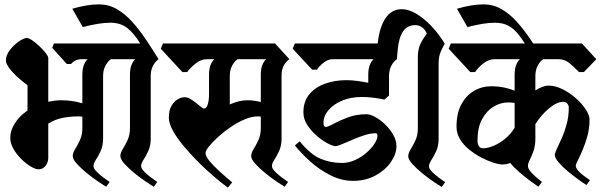

<svg xmlns="http://www.w3.org/2000/svg" viewBox="-20 -838 2763 879"><path d="M488 -567Q473 -557 462.5 -537Q452 -517 452 -490V-203Q452 -171 441 -147Q430 -123 419 -106.5Q408 -90 408 -78Q408 -67 421.5 -53Q435 -39 452.5 -26Q470 -13 482 -5L466 17Q454 10 429 -7Q404 -24 377.5 -45.5Q351 -67 332 -88Q313 -109 313 -123Q313 -138 324 -155.5Q335 -173 346 -196.5Q357 -220 357 -252V-304Q351 -305 345 -305Q339 -305 334 -305Q302 -305 267.5 -298.5Q233 -292 201 -272V-116Q201 -96 189 -79.5Q177 -63 157 -63Q142 -63 120.5 -76Q99 -89 77.5 -110Q56 -131 41.5 -156.5Q27 -182 27 -207Q27 -240 48 -273.5Q69 -307 106 -332V-448Q86 -462 62.5 -483Q39 -504 23 -525.5Q7 -547 7 -561Q7 -585 25 -608.5Q43 -632 66 -648Q89 -664 103 -664Q112 -664 128 -653Q144 -642 161 -626Q178 -610 189.5 -595Q201 -580 201 -573V-372Q215 -375 229.5 -377Q244 -379 259 -379Q286 -379 310 -375.5Q334 -372 357 -365V-497Q357 -543 381 -567H350Q334 -566 322.5 -559.5Q311 -553 305 -545H286L219 -619L227 -639H422Z M670 -203Q670 -171 659 -147Q648 -123 637 -106.5Q626 -90 626 -78Q626 -67 639.5 -53Q653 -39 670.5 -26Q688 -13 700 -5L684 17Q672 10 647 -7Q622 -24 595.5 -45.5Q569 -67 550 -88Q531 -109 531 -123Q531 -138 542 -155.5Q553 -173 564 -196.5Q575 -220 575 -252V-497Q575 -543 599 -567H401L379 -639H622Q591 -689 560.5 -711.5Q530 -734 485 -734Q460 -734 428.5 -729Q397 -724 359 -714L311 -798Q380 -818 433 -818Q477 -818 514.5 -796.5Q552 -775 584.5 -739Q617 -703 647 -658.5Q677 -614 706 -567Q691 -557 680.5 -537Q670 -517 670 -490Z M1269 -203Q1269 -171 1258 -147Q1247 -123 1236 -106.5Q1225 -90 1225 -78Q1225 -67 1238.5 -53Q1252 -39 1269.5 -26Q1287 -13 1299 -5L1283 17Q1271 10 1246 -7Q1221 -24 1194.5 -45.5Q1168 -67 1149 -88Q1130 -109 1130 -123Q1130 -138 1141 -155.5Q1152 -173 1163 -196.5Q1174 -220 1174 -252V-304Q1170 -305 1166 -305Q1162 -305 1158 -305Q1132 -305 1100 -291.5Q1068 -278 1036.5 -256.5Q1005 -235 979 -211.5Q953 -188 937 -168Q921 -148 921 -137Q921 -123 939 -101Q957 -79 985 -53.5Q1013 -28 1043 -3L1023 21Q996 1 960.5 -29Q925 -59 889 -95Q853 -131 822 -168Q791 -205 772 -239Q753 -273 753 -299Q753 -333 765 -353.5Q777 -374 794 -383.5Q811 -393 826 -393Q841 -393 859.5 -380Q878 -367 893.5 -354Q909 -341 914 -341Q925 -341 931 -359.5Q937 -378 937 -409V-497Q937 -543 961 -567H927Q901 -567 876 -547.5Q851 -528 837 -508H815L716 -615L726 -639H1239L1305 -567Q1290 -557 1279.5 -538.5Q1269 -520 1269 -494ZM1174 -497Q1174 -543 1198 -567H1068Q1053 -557 1042.5 -537Q1032 -517 1032 -490V-360Q1075 -379 1112 -379Q1127 -379 1142.5 -377Q1158 -375 1174 -371Z M1566 -471Q1590 -471 1615.5 -467.5Q1641 -464 1666 -459V-497Q1666 -543 1690 -567H1503Q1482 -567 1462 -551.5Q1442 -536 1431 -519H1409L1320 -615L1330 -639H1731L1797 -567Q1782 -557 1771.5 -537Q1761 -517 1761 -490V-401L1740 -382Q1685 -394 1637 -394Q1586 -394 1546.5 -377.5Q1507 -361 1484 -334Q1461 -307 1461 -276Q1461 -257 1471 -257Q1481 -257 1507.5 -271.5Q1534 -286 1572.5 -300.5Q1611 -315 1658 -315Q1675 -315 1698.5 -302Q1722 -289 1744 -267.5Q1766 -246 1780.5 -220.5Q1795 -195 1795 -169Q1795 -133 1769.5 -96Q1744 -59 1699 -34.5Q1654 -10 1596 -10Q1543 -10 1492 -36Q1441 -62 1399.5 -99.5Q1358 -137 1330 -172L1352 -191Q1402 -130 1448 -111Q1494 -92 1545 -92Q1577 -92 1606 -105.5Q1635 -119 1658 -139Q1681 -159 1694.5 -180Q1708 -201 1708 -216Q1708 -228 1700 -228Q1676 -228 1648.5 -219Q1621 -210 1594 -198.5Q1567 -187 1546 -178Q1525 -169 1515 -169Q1504 -169 1480 -181.5Q1456 -194 1430.5 -216Q1405 -238 1387 -265.5Q1369 -293 1369 -323Q1369 -373 1395.5 -405.5Q1422 -438 1467 -454.5Q1512 -471 1566 -471Z M1881 -723Q1845 -723 1825.5 -694.5Q1806 -666 1801 -612L1797 -567L1706 -601L1710 -645Q1718 -716 1746 -756Q1774 -796 1819 -796Q1851 -796 1886 -775Q1921 -754 1955 -718.5Q1989 -683 2016 -638Q2008 -624 1998 -602Q1988 -580 1988 -546V-202Q1988 -170 1977 -146Q1966 -122 1955 -105.5Q1944 -89 1944 -77Q1944 -66 1957.5 -52Q1971 -38 1988.5 -25Q2006 -12 2018 -4L2002 18Q1990 11 1965 -6Q1940 -23 1913.5 -44.5Q1887 -66 1868 -87Q1849 -108 1849 -122Q1849 -137 1860 -154.5Q1871 -172 1882 -195.5Q1893 -219 1893 -251V-579Q1893 -614 1906.5 -640.5Q1920 -667 1934 -683Q1928 -701 1913.5 -712Q1899 -723 1881 -723Z M2616 -80Q2616 -69 2627 -56.5Q2638 -44 2653.5 -32.5Q2669 -21 2681 -13L2665 9Q2653 2 2629.5 -15Q2606 -32 2580.5 -53Q2555 -74 2537.5 -94.5Q2520 -115 2520 -129Q2520 -137 2529.5 -157Q2539 -177 2552 -206Q2565 -235 2574.5 -270.5Q2584 -306 2584 -345Q2584 -356 2577 -364Q2570 -372 2559 -372Q2529 -372 2493 -341.5Q2457 -311 2431 -270V-203Q2431 -171 2422.5 -147Q2414 -123 2405.5 -106.5Q2397 -90 2397 -78Q2397 -67 2408.5 -53Q2420 -39 2435.5 -26Q2451 -13 2461 -5L2445 17Q2433 9 2408.5 -9Q2384 -27 2358 -49.5Q2332 -72 2316 -92Q2299 -85 2279 -85Q2265 -85 2239.5 -93Q2214 -101 2185 -116Q2156 -131 2129.5 -152Q2103 -173 2086.5 -200Q2070 -227 2070 -258Q2070 -319 2092 -360Q2114 -401 2150 -422Q2186 -443 2229 -443Q2262 -443 2289.5 -437Q2317 -431 2336 -423V-497Q2336 -543 2360 -567H2241Q2216 -566 2192 -547Q2168 -528 2155 -508H2133L2034 -615L2044 -639H2644L2710 -567L2653 -508H2631Q2610 -530 2587.5 -548.5Q2565 -567 2538 -567H2467Q2452 -557 2441.5 -537Q2431 -517 2431 -490V-424Q2446 -434 2462 -440Q2478 -446 2492 -446Q2522 -446 2554.5 -430Q2587 -414 2615 -389.5Q2643 -365 2661 -338Q2679 -311 2679 -290Q2679 -252 2669.5 -216.5Q2660 -181 2647.5 -152Q2635 -123 2625.5 -104Q2616 -85 2616 -80ZM2191 -159Q2213 -159 2241 -171Q2269 -183 2294.5 -204.5Q2320 -226 2336 -253V-367Q2327 -368 2319.5 -368.5Q2312 -369 2305 -369Q2272 -369 2240 -350Q2208 -331 2187 -292.5Q2166 -254 2166 -194Q2166 -180 2172 -169.5Q2178 -159 2191 -159Z M2407 -598Q2380 -646 2357 -676Q2334 -706 2308 -720Q2282 -734 2246 -734Q2221 -734 2189.5 -729Q2158 -724 2120 -714L2072 -798Q2141 -818 2194 -818Q2238 -818 2275.5 -796.5Q2313 -775 2345.5 -739Q2378 -703 2408 -658.5Q2438 -614 2467 -567Z"/></svg>

Font: Jaini Purva
Style: Regular
Weight: 400
Designer: Maithili Shingre, Girish Dalvi (Devanagari), Taresh Vohra (Latin)
Foundry: Ek Type
Version: Version 2.000; ttfautohint (v1.8.4.7-5d5b)